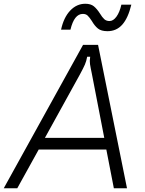

<svg xmlns="http://www.w3.org/2000/svg" viewBox="-63 -1002 774 1022"><path d="M29 0H-43L379 -763H459L613 0H543L503 -206H143ZM176 -268H492L426 -609Q425 -616 420 -638.5Q415 -661 415 -678Q415 -684 417 -700H401Q397 -677 389 -658.5Q381 -640 362 -605ZM426 -890Q413 -910 403.5 -919Q394 -928 378 -928Q332 -928 312 -844H262Q276 -909 310.5 -945.5Q345 -982 391 -982Q420 -982 436.5 -968.5Q453 -955 469 -930Q481 -910 492 -900Q503 -890 520 -890Q540 -890 557 -913.5Q574 -937 583 -977H636Q619 -906 588 -871Q557 -836 509 -836Q476 -836 458.5 -850Q441 -864 426 -890Z"/></svg>

Font: Open Sauce Sans Light Italic
Style: Regular
Weight: 300
Italic angle: -10°
Designer: Alfredo Marco Pradil
Foundry: Creative Sauce Fz LLC
Version: Version 1.477